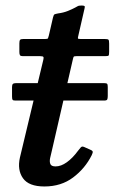

<svg xmlns="http://www.w3.org/2000/svg" viewBox="-20 -661 439 694"><path d="M38 -360.5Q30 -360.5 26.8 -357.8Q23.5 -355 23.5 -346.5V-312.5Q23.5 -303 25.5 -300.2Q27.5 -297.5 36.5 -297.5H355.5Q365.5 -297.5 367.5 -301.2Q369.5 -305 369.5 -314V-346.5Q369.5 -355.5 367.2 -358Q365 -360.5 356.5 -360.5ZM64 -520Q55 -520 52.5 -516.8Q50 -513.5 50 -504V-473Q50 -465 52.2 -461.5Q54.5 -458 62.5 -458H125Q135 -458 136.8 -455.2Q138.5 -452.5 136.5 -444.5L52 -91.5Q42 -46.5 63 -16.8Q84 13 140.5 13Q201 13 244.2 -19.5Q287.5 -52 311.5 -100Q316.5 -110 314.8 -113.8Q313 -117.5 305 -120.5L283.5 -130Q276 -133 271.8 -128Q267.5 -123 262 -116Q242.5 -89.5 221.5 -74.5Q200.5 -59.5 181 -59.5Q165.5 -59.5 162 -68.2Q158.5 -77 161.2 -89.8Q164 -102.5 167 -114.5L243.5 -447Q245 -454 246.5 -456Q248 -458 256 -458H359Q370.5 -458 372.5 -460.2Q374.5 -462.5 374.5 -474V-503.5Q374.5 -515 372 -517.5Q369.5 -520 358.5 -520H272Q262.5 -520 261.8 -522Q261 -524 263 -531.5L285.5 -630Q287.5 -637 285.5 -639Q283.5 -641 275.5 -641Q270 -641 266.5 -640.5Q263 -640 260 -638.2Q257 -636.5 251.5 -633.5Q241.5 -628 225.5 -621.5Q209.5 -615 190 -612.5Q179.5 -610.5 176.8 -609Q174 -607.5 171.5 -597.5L156.5 -532.5Q154.5 -525.5 153.5 -522.8Q152.5 -520 143 -520Z"/></svg>

Font: Besley Medium
Style: Italic
Weight: 500
Italic angle: -13°
Designer: Owen Earl
Foundry: indestructible type*
Version: Version 2.001